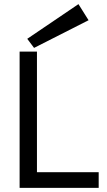

<svg xmlns="http://www.w3.org/2000/svg" viewBox="-20 -910 517 930"><path d="M75 0V-660H159V-76H458V0ZM145 -678 112 -722 360 -890 409 -812Z"/></svg>

Font: Lil Grotesk Medium
Style: Regular
Weight: 500
Designer: Bastien Sozeau
Foundry: NBR — Bastien Sozeau
Version: Version 3.003; ttfautohint (v1.8.4.7-5d5b);gftools[0.9.33]